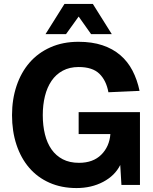

<svg xmlns="http://www.w3.org/2000/svg" viewBox="-20 -938 776 974"><path d="M368 16Q292 16 231 -11Q170 -38 128 -87Q86 -136 63.5 -204Q41 -272 41 -354Q41 -434 64 -502.5Q87 -571 130 -620.5Q173 -670 236 -698Q299 -726 378 -726Q447 -726 499.5 -708.5Q552 -691 590 -658.5Q628 -626 652 -580Q676 -534 688 -477L530 -470Q519 -530 484 -564Q449 -598 379 -598Q333 -598 298.5 -579.5Q264 -561 241.5 -528Q219 -495 208 -450.5Q197 -406 197 -354Q197 -301 208 -256.5Q219 -212 241.5 -180Q264 -148 298.5 -130Q333 -112 381 -112Q452 -112 493.5 -153Q535 -194 540 -258H379V-369H690V0H596L590 -101Q563 -47 503.5 -15.5Q444 16 368 16ZM211 -765 307 -918H451L547 -765H442L379 -854L315 -765Z"/></svg>

Font: Geist
Style: Bold
Weight: 400
Designer: Basement.studio, Andrés Briganti, Mateo Zaragoza
Foundry: Basement.studio, Vercel, Andrés Briganti, Guido Ferreyra, Mateo Zaragoza
Version: Version 1.401